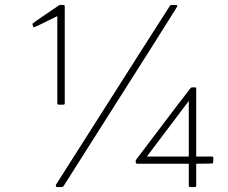

<svg xmlns="http://www.w3.org/2000/svg" viewBox="-20 -754 920 774"><path d="M228 0H211Q205 0 205 -5L206 -10Q665 -732 666.5 -733Q668 -734 689 -734Q695 -734 695 -729Q695 -726 237 -5Q234 0 228 0ZM235 -332H217Q211 -332 211 -338V-689Q120 -644 118 -644H116Q115 -644 114 -647Q111 -654 111 -656Q111 -657 111 -658.5Q111 -660 164.5 -696.5Q218 -733 220 -734H235Q241 -734 241 -728V-338Q241 -332 235 -332ZM765 0H747Q741 0 741 -6V-94H533Q527 -94 527 -103Q527 -108 528.5 -109.5Q530 -111 530 -112Q747 -399 749.5 -400.5Q752 -402 765 -402Q771 -402 771 -396V-123H834Q840 -123 840 -117Q840 -98 838.5 -96Q837 -94 771 -94V-6Q771 0 765 0ZM741 -123V-347L572 -123Z"/></svg>

Font: YamahaIndonesia935. App Thin
Style: Regular
Weight: 100
Designer: Dalton Maag Ltd
Foundry: Dalton Maag Ltd
Version: Version 1.002